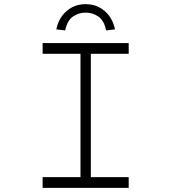

<svg xmlns="http://www.w3.org/2000/svg" viewBox="-20 -908 828 928"><path d="M186 0V-52H369V-648H186V-700H602V-648H419V-52H602V0ZM295 -761 252 -766Q260 -804 280 -831Q300 -858 329 -873Q358 -888 394 -888Q430 -888 459 -873Q488 -858 508 -831Q528 -804 536 -766L493 -761Q483 -809 455.5 -828Q428 -847 394 -847Q360 -847 332.5 -828Q305 -809 295 -761Z"/></svg>

Font: Lexend Zetta ExtraLight
Style: Regular
Weight: 250
Version: Version 1.007